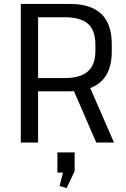

<svg xmlns="http://www.w3.org/2000/svg" viewBox="-20 -720 639 970"><path d="M85.1 -700H333.7Q439.3 -700 492 -649.5Q544.6 -599 544.6 -497.4V-457.2Q544.6 -359.3 491.5 -309Q438.4 -258.7 333.7 -258.7H167.5V-325.7H306.3Q385.4 -325.7 423.6 -359Q461.9 -392.3 461.9 -461.6V-493.6Q461.9 -567.2 424.1 -600.1Q386.2 -632.9 306.3 -632.9H152L172.4 -660.6V0H85.1ZM344.7 -280.3 433.6 -280.1 555.9 0H466.2ZM357.1 50V144.5L316.6 230.3L281 219.7L311.9 97.3L348.2 152.1L270 151.9V50Z"/></svg>

Font: Pathway Extreme 8pt Thin 12pt
Style: Regular
Weight: 100
Version: Version 1.001;gftools[0.9.26]